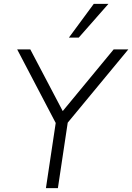

<svg xmlns="http://www.w3.org/2000/svg" viewBox="-20 -975 685 995"><path d="M218 0 274 -373 278 -320 69 -719H137L309 -392H299L569 -719H645L315 -320L336 -373L280 0ZM337 -780 466 -955H542L388 -780Z"/></svg>

Font: Nunitoga
Style: Light Italic
Weight: 300
Italic angle: -9°
Designer: Vernon Adams
Foundry: Vernon Adams
Version: Version 1.0